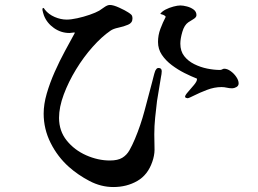

<svg xmlns="http://www.w3.org/2000/svg" viewBox="-20 -709 1040 774"><path d="M632 -422Q632 -416 631 -410Q630 -404 629 -399Q625 -375 621 -350.5Q617 -326 613 -302Q609 -269 605.5 -235Q602 -201 602 -167Q602 -152 602.5 -136.5Q603 -121 603 -105Q603 -94 600.5 -81Q598 -68 594 -57Q576 -4 533.5 20.5Q491 45 437 45Q387 45 340.5 20.5Q294 -4 258 -36Q212 -77 184 -133Q156 -189 156 -251Q156 -289 168.5 -332Q181 -375 200.5 -419Q220 -463 242 -503.5Q264 -544 282 -577Q281 -578 278 -578Q274 -578 269.5 -577Q265 -576 260 -576Q226 -576 197.5 -596Q169 -616 157 -647Q156 -650 153.5 -658.5Q151 -667 151 -669Q151 -671 151.5 -674Q152 -677 154 -677Q156 -677 158 -674.5Q160 -672 161 -670Q176 -651 200.5 -640.5Q225 -630 249 -630Q266 -630 291.5 -635.5Q317 -641 341.5 -649.5Q366 -658 380 -666Q388 -671 400.5 -680Q413 -689 423 -689Q437 -689 461 -678Q485 -667 497 -659Q505 -654 509.5 -649.5Q514 -645 514 -634Q514 -617 496.5 -609.5Q479 -602 457.5 -597.5Q436 -593 425 -585Q390 -561 353.5 -520Q317 -479 286.5 -429Q256 -379 237 -328Q218 -277 218 -234Q218 -181 249 -142.5Q280 -104 327.5 -83Q375 -62 423 -62Q455 -62 473 -73Q491 -84 502 -103.5Q513 -123 524 -149Q547 -204 562.5 -262Q578 -320 593 -377Q596 -388 599 -400.5Q602 -413 606 -424Q608 -428 611 -431.5Q614 -435 619 -435Q632 -435 632 -422ZM942 -373Q942 -363 933 -358Q924 -353 916 -353Q905 -353 894.5 -355.5Q884 -358 873 -358Q844 -358 814 -346.5Q784 -335 762.5 -324Q741 -313 736 -313Q734 -313 730 -314.5Q726 -316 726 -319Q726 -325 738 -338.5Q750 -352 762 -366.5Q774 -381 774 -389V-392Q751 -401 724 -414.5Q697 -428 672.5 -446.5Q648 -465 632.5 -488Q617 -511 617 -540Q617 -567 626.5 -592.5Q636 -618 648 -641Q646 -646 638.5 -649Q631 -652 626 -653Q633 -663 647.5 -670.5Q662 -678 679 -682.5Q696 -687 707 -687Q718 -687 733.5 -683Q749 -679 760.5 -670.5Q772 -662 772 -648Q772 -639 759 -631.5Q746 -624 739 -619Q723 -608 715 -580.5Q707 -553 707 -533Q707 -503 722.5 -483Q738 -463 763 -450.5Q788 -438 815.5 -432.5Q843 -427 867 -427Q872 -427 876 -429.5Q880 -432 884 -432Q896 -432 909.5 -422.5Q923 -413 932.5 -399Q942 -385 942 -373Z"/></svg>

Font: Kaisei HarunoUmi Medium
Style: Regular
Weight: 500
Designer: Font-Kai, 金井和夫
Foundry: KAZUO KANAI
Version: Version 5.003